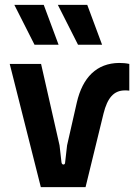

<svg xmlns="http://www.w3.org/2000/svg" viewBox="-20 -770 555 790"><path d="M148 0H332L406 -303C422 -367 448 -398 494 -398C499 -398 506 -398 512 -397V-507C498 -510 484 -511 470 -511C378 -510 320 -452 296 -348L256 -172L248 -102C248 -96 245 -93 241 -93C237 -93 234 -96 233 -102L225 -172L149 -507H20ZM221 -586 160 -750H39L122 -586ZM400 -586 339 -750H218L301 -586Z"/></svg>

Font: Finlandica SemiBold
Style: Regular
Weight: 600
Designer: Niklas Ekholm, Juho Hiilivirta, Jaakko Suomalainen
Foundry: Helsinki Type Studio
Version: Version 2.000;Glyphs 3.2 (3202)